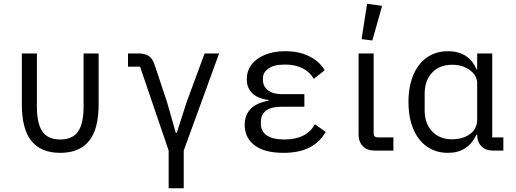

<svg xmlns="http://www.w3.org/2000/svg" viewBox="-20 -800 2740 1020"><path d="M176 -234Q176 -143 205.5 -101Q235 -59 300 -59Q365 -59 394.5 -101Q424 -143 424 -234V-516H504V-246Q504 -114 453 -51Q402 12 300 12Q198 12 147 -51Q96 -114 96 -246V-516H176Z M876 0 724 -446H660V-516H715Q749 -516 769.5 -503Q790 -490 801 -457L867 -259L914 -94H919L972 -259L1067 -516H1144L956 0V200H876Z M1710 -99Q1678 -43 1622.5 -15.5Q1567 12 1486 12Q1385 12 1332.5 -28Q1280 -68 1280 -137Q1280 -190 1312 -222Q1344 -254 1407 -265V-269Q1352 -275 1321.5 -303.5Q1291 -332 1291 -379Q1291 -422 1315.5 -455.5Q1340 -489 1386.5 -508.5Q1433 -528 1495 -528Q1569 -528 1623 -501Q1677 -474 1705 -427L1647 -381Q1627 -417 1588 -437Q1549 -457 1494 -457Q1435 -457 1406 -436Q1377 -415 1377 -386V-374Q1377 -341 1403.5 -320.5Q1430 -300 1475 -300H1597V-233H1475Q1421 -233 1393.5 -212.5Q1366 -192 1366 -153V-141Q1366 -102 1397.5 -80.5Q1429 -59 1491 -59Q1550 -59 1590.5 -79.5Q1631 -100 1653 -140Z M2070 0H1970Q1930 0 1907.5 -23.5Q1885 -47 1885 -85V-516H1965V-96Q1965 -81 1970.5 -75.5Q1976 -70 1991 -70H2070ZM1901 -592 1930 -780 2010 -769 1958 -585Z M2654 0H2600Q2560 0 2537.5 -23Q2515 -46 2515 -84H2511Q2488 -36 2450.5 -12Q2413 12 2360 12Q2296 12 2248.5 -21Q2201 -54 2175.5 -115Q2150 -176 2150 -258Q2150 -340 2175.5 -401Q2201 -462 2248.5 -495Q2296 -528 2360 -528Q2414 -528 2452.5 -504Q2491 -480 2511 -432H2515V-516H2595V-70H2654ZM2515 -165V-357Q2515 -399 2476 -427.5Q2437 -456 2382 -456Q2315 -456 2275.5 -414Q2236 -372 2236 -302V-214Q2236 -144 2275.5 -102Q2315 -60 2382 -60Q2439 -60 2477 -88Q2515 -116 2515 -165Z"/></svg>

Font: iA Writer Quattro V
Style: Regular
Weight: 400
Designer: Mike Abbink, Paul van der Laan, Pieter van Rosmalen, Oliver Reichenstein
Foundry: Information Architects Inc.
Version: Version 2.000